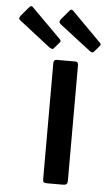

<svg xmlns="http://www.w3.org/2000/svg" viewBox="-146 -786 464 822"><g transform="rotate(5 86.5 -375.0)"><path d="M176 -19Q176 -8 171.5 -4Q167 0 156 0H88Q77 0 73.5 -3.5Q70 -7 70 -16V-515Q70 -530 84 -530H164Q176 -530 176 -516ZM-53 -745Q-45 -754 -38 -746L89 -619Q97 -612 88 -603L69 -581Q65 -575 60.5 -575Q56 -575 48 -580L-83 -682Q-92 -688 -92 -693Q-92 -698 -87 -705ZM120 -745Q127 -754 135 -746L261 -619Q269 -612 260 -603L241 -581Q237 -575 232.5 -575Q228 -575 221 -580L89 -682Q81 -688 81 -693Q81 -698 86 -705Z"/></g></svg>

Font: Libre Franklin Thin Medium
Style: Regular
Weight: 500
Version: Version 3.000